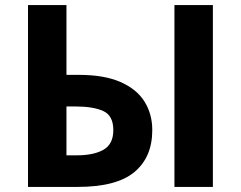

<svg xmlns="http://www.w3.org/2000/svg" viewBox="-20 -734 946 754"><path d="M90 0V-714H241V-440H290Q389 -440 453 -412Q517 -384 547.5 -335Q578 -286 578 -223Q578 -117 508 -58.5Q438 0 285 0ZM665 0V-714H816V0ZM281 -124Q348 -124 386.5 -146Q425 -168 425 -223Q425 -280 385.5 -298Q346 -316 274 -316H241V-124Z"/></svg>

Font: RS Noto Sans
Style: Bold
Weight: 700
Designer: Monotype Design Team
Foundry: Monotype Imaging Inc.
Version: Version 3.10